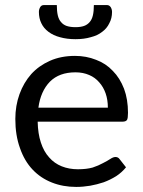

<svg xmlns="http://www.w3.org/2000/svg" viewBox="-20 -737 568 764"><path d="M409.2 -308.6Q409.2 -339.8 400.4 -365.2Q391.6 -390.6 375 -409.2Q358.4 -428.7 335 -438.5Q310.5 -449.2 280.3 -449.2Q215.8 -449.2 178.7 -412.1Q141.6 -374 132.8 -308.6Q224.6 -308.6 409.2 -308.6ZM481.4 -71.3Q464.8 -50.8 442.4 -36.1Q418.9 -21.5 392.6 -11.7Q366.2 -2.9 338.9 2Q310.5 6.8 283.2 6.8Q230.5 6.8 186.5 -10.7Q141.6 -28.3 109.4 -62.5Q77.1 -96.7 59.6 -147.5Q41 -198.2 41 -263.7Q41 -316.4 57.6 -362.3Q74.2 -408.2 104.5 -442.4Q134.8 -475.6 178.7 -495.1Q222.7 -514.6 278.3 -514.6Q323.2 -514.6 362.3 -499Q401.4 -484.4 428.7 -455.1Q457 -426.8 473.6 -383.8Q489.3 -341.8 489.3 -288.1Q489.3 -266.6 485.4 -259.8Q480.5 -252.9 467.8 -252.9Q355.5 -252.9 129.9 -252.9Q130.9 -205.1 142.6 -169.9Q154.3 -133.8 175.8 -110.4Q196.3 -86.9 225.6 -75.2Q254.9 -63.5 290 -63.5Q324.2 -63.5 348.6 -70.3Q372.1 -78.1 389.6 -87.9Q407.2 -96.7 418.9 -104.5Q430.7 -112.3 439.5 -112.3Q450.2 -112.3 456.1 -103.5Q464.8 -92.8 481.4 -71.3ZM280.3 -628.9Q300.8 -628.9 314.5 -633.8Q328.1 -638.7 336.9 -649.4Q345.7 -659.2 349.6 -675.8Q353.5 -692.4 353.5 -716.8Q371.1 -716.8 406.2 -716.8Q415 -716.8 420.9 -708Q425.8 -699.2 425.8 -689.5Q425.8 -664.1 415 -644.5Q405.3 -624 386.7 -610.4Q368.2 -595.7 340.8 -588.9Q314.5 -581.1 280.3 -581.1Q246.1 -581.1 218.8 -588.9Q192.4 -595.7 172.9 -610.4Q154.3 -624 144.5 -644.5Q134.8 -664.1 134.8 -689.5Q134.8 -699.2 139.6 -708Q144.5 -716.8 154.3 -716.8Q170.9 -716.8 206.1 -716.8Q206.1 -692.4 210 -675.8Q213.9 -659.2 222.7 -649.4Q231.4 -638.7 245.1 -633.8Q259.8 -628.9 280.3 -628.9Z"/></svg>

Font: Lato
Style: Regular
Weight: 400
Designer: Lukasz Dziedzic with Adam Twardoch and Botio Nikoltchev
Version: Version 2.015; 2015-08-06; http://www.latofonts.com/